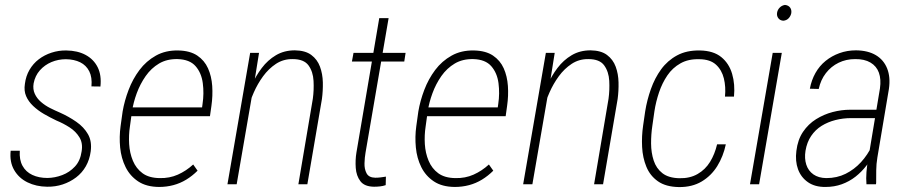

<svg xmlns="http://www.w3.org/2000/svg" viewBox="-20 -741 3657 772"><path d="M308.1 -131.8Q314 -165 299.3 -189Q284.7 -212.9 259.5 -229Q234.4 -245.1 207 -256.3Q181.2 -268.6 156.7 -282.7Q132.3 -296.9 113.3 -314.9Q94.2 -333 85 -354.5Q75.7 -376 80.1 -403.8Q84 -435.1 98.6 -460.2Q113.3 -485.4 136 -502.7Q158.7 -520 187.3 -529.3Q215.8 -538.6 246.6 -538.1Q292 -537.6 324.5 -520Q356.9 -502.4 372.8 -470.5Q388.7 -438.5 383.8 -393.1L347.7 -393.6Q351.1 -430.2 338.9 -454.3Q326.7 -478.5 302.5 -490.5Q278.3 -502.4 245.1 -502.9Q214.4 -502.9 187 -491.5Q159.7 -480 140.4 -458.3Q121.1 -436.5 115.2 -405.8Q111.3 -382.3 119.9 -363.8Q128.4 -345.2 144.8 -331.1Q161.1 -316.9 181.4 -306.6Q201.7 -296.4 220.2 -288.6Q256.3 -272.5 286.9 -251.2Q317.4 -230 333.7 -201.4Q350.1 -172.9 344.7 -132.3Q340.3 -99.1 325.2 -72.5Q310.1 -45.9 285.9 -27.6Q261.7 -9.3 232.2 0.5Q202.6 10.3 169.4 9.8Q125.5 9.3 90.6 -7.8Q55.7 -24.9 36.9 -57.4Q18.1 -89.8 22.9 -134.8H59.6Q57.1 -98.6 70.6 -74.2Q84 -49.8 110.1 -37.6Q136.2 -25.4 170.9 -25.4Q201.2 -25.9 230.5 -37.1Q259.8 -48.3 281.2 -71.3Q302.7 -94.2 308.1 -131.8Z M619.6 10.7Q568.4 10.3 535.4 -11.7Q502.4 -33.7 484.9 -69.3Q467.3 -105 463.1 -147.9Q459 -190.9 464.8 -233.4L473.1 -293Q480.5 -335.9 497.1 -379.6Q513.7 -423.3 540.8 -459.5Q567.9 -495.6 606.7 -517.3Q645.5 -539.1 696.8 -538.1Q744.1 -537.1 773.2 -517.6Q802.2 -498 816.4 -466.3Q830.6 -434.6 833.3 -395.3Q835.9 -356 830.1 -315.4L824.2 -273.9H493.7L500 -309.1H792.5L794.4 -323.2Q800.8 -365.2 795.4 -406.5Q790 -447.8 766.4 -474.9Q742.7 -502 694.3 -503.4Q651.4 -504.4 619.6 -485.6Q587.9 -466.8 565.7 -435.1Q543.5 -403.3 529.8 -366Q516.1 -328.6 510.7 -293L502.4 -232.4Q497.1 -197.8 499.3 -161.6Q501.5 -125.5 514.4 -94.5Q527.3 -63.5 553.2 -44.4Q579.1 -25.4 622.1 -24.9Q661.6 -23.9 695.1 -38.8Q728.5 -53.7 756.8 -79.6L774.4 -54.7Q753.4 -33.7 729 -18.8Q704.6 -3.9 677 3.4Q649.4 10.7 619.6 10.7Z M1003.4 -415.5 931.6 0H894.5L985.8 -528.3H1021.5ZM978 -304.2 966.8 -327.1Q975.6 -361.3 991.9 -398.4Q1008.3 -435.5 1032.5 -467.5Q1056.6 -499.5 1089.6 -519Q1122.6 -538.6 1165.5 -538.6Q1207.5 -538.1 1231.7 -520Q1255.9 -502 1266.6 -472.9Q1277.3 -443.8 1278.1 -409.7Q1278.8 -375.5 1274.4 -342.8L1215.8 0H1179.7L1237.8 -343.8Q1242.7 -378.9 1240.7 -415.8Q1238.8 -452.6 1220.5 -478Q1202.1 -503.4 1156.7 -503.4Q1119.6 -503.9 1089.8 -484.4Q1060.1 -464.8 1037.8 -434.3Q1015.6 -403.8 1000.5 -369.4Q985.4 -335 978 -304.2Z M1610.8 -528.3 1605.5 -493.7H1395L1401.4 -528.3ZM1504.9 -668H1542.5L1449.7 -127Q1446.3 -107.9 1445.6 -84.7Q1444.8 -61.5 1453.9 -44.2Q1462.9 -26.9 1488.8 -26.4Q1500.5 -26.4 1511 -27.8Q1521.5 -29.3 1531.7 -30.8L1530.8 3.4Q1519.5 7.3 1507.8 8.5Q1496.1 9.8 1483.9 9.8Q1445.3 9.3 1429 -12.5Q1412.6 -34.2 1410.4 -65.9Q1408.2 -97.7 1413.1 -127.4Z M1808.6 10.7Q1757.3 10.3 1724.4 -11.7Q1691.4 -33.7 1673.8 -69.3Q1656.2 -105 1652.1 -147.9Q1647.9 -190.9 1653.8 -233.4L1662.1 -293Q1669.4 -335.9 1686 -379.6Q1702.6 -423.3 1729.7 -459.5Q1756.8 -495.6 1795.7 -517.3Q1834.5 -539.1 1885.7 -538.1Q1933.1 -537.1 1962.2 -517.6Q1991.2 -498 2005.4 -466.3Q2019.5 -434.6 2022.2 -395.3Q2024.9 -356 2019 -315.4L2013.2 -273.9H1682.6L1689 -309.1H1981.4L1983.4 -323.2Q1989.7 -365.2 1984.4 -406.5Q1979 -447.8 1955.3 -474.9Q1931.6 -502 1883.3 -503.4Q1840.3 -504.4 1808.6 -485.6Q1776.9 -466.8 1754.6 -435.1Q1732.4 -403.3 1718.8 -366Q1705.1 -328.6 1699.7 -293L1691.4 -232.4Q1686 -197.8 1688.2 -161.6Q1690.4 -125.5 1703.4 -94.5Q1716.3 -63.5 1742.2 -44.4Q1768.1 -25.4 1811 -24.9Q1850.6 -23.9 1884 -38.8Q1917.5 -53.7 1945.8 -79.6L1963.4 -54.7Q1942.4 -33.7 1918 -18.8Q1893.6 -3.9 1866 3.4Q1838.4 10.7 1808.6 10.7Z M2192.4 -415.5 2120.6 0H2083.5L2174.8 -528.3H2210.4ZM2167 -304.2 2155.8 -327.1Q2164.6 -361.3 2180.9 -398.4Q2197.3 -435.5 2221.4 -467.5Q2245.6 -499.5 2278.6 -519Q2311.5 -538.6 2354.5 -538.6Q2396.5 -538.1 2420.7 -520Q2444.8 -502 2455.6 -472.9Q2466.3 -443.8 2467 -409.7Q2467.8 -375.5 2463.4 -342.8L2404.8 0H2368.7L2426.8 -343.8Q2431.6 -378.9 2429.7 -415.8Q2427.7 -452.6 2409.4 -478Q2391.1 -503.4 2345.7 -503.4Q2308.6 -503.9 2278.8 -484.4Q2249 -464.8 2226.8 -434.3Q2204.6 -403.8 2189.5 -369.4Q2174.3 -335 2167 -304.2Z M2711.4 -24.4Q2753.9 -23.4 2784.9 -41.3Q2815.9 -59.1 2835 -90.1Q2854 -121.1 2863.3 -160.6H2898.4Q2888.2 -112.3 2864 -73.2Q2839.8 -34.2 2801.3 -11.2Q2762.7 11.7 2710 11.2Q2657.2 10.3 2625.5 -12Q2593.8 -34.2 2578.9 -70.6Q2564 -106.9 2561.8 -150.1Q2559.6 -193.4 2565.9 -236.3L2574.2 -293.5Q2581.5 -338.9 2597.2 -383.1Q2612.8 -427.2 2638.4 -462.4Q2664.1 -497.6 2702.4 -518.3Q2740.7 -539.1 2794.4 -538.1Q2848.6 -537.1 2880.1 -511.5Q2911.6 -485.8 2923.8 -443.8Q2936 -401.9 2931.2 -352.5H2895Q2898.9 -391.6 2890.6 -425.5Q2882.3 -459.5 2858.9 -481Q2835.4 -502.4 2792.5 -502.9Q2748 -504.4 2716.1 -486.3Q2684.1 -468.3 2663.3 -437.7Q2642.6 -407.2 2629.9 -369.6Q2617.2 -332 2611.3 -293.5L2603 -235.4Q2597.7 -200.7 2597.9 -163.8Q2598.1 -127 2608.4 -95.5Q2618.7 -64 2643.3 -44.7Q2668 -25.4 2711.4 -24.4Z M3123.5 -528.3 3032.2 0H2995.6L3086.9 -528.3ZM3104.5 -689.9Q3106.4 -701.7 3115 -710.4Q3123.5 -719.2 3136.2 -721.2Q3150.4 -719.7 3157 -710.4Q3163.6 -701.2 3161.6 -688Q3159.2 -676.3 3150.9 -667.5Q3142.6 -658.7 3129.4 -657.7Q3116.2 -658.7 3109.4 -668Q3102.5 -677.2 3104.5 -689.9Z M3470.2 -97.7 3518.1 -385.3Q3523.4 -422.4 3513.9 -448.7Q3504.4 -475.1 3480 -489.5Q3455.6 -503.9 3418 -503.4Q3382.3 -503.4 3352.1 -488.8Q3321.8 -474.1 3300.8 -447Q3279.8 -419.9 3272 -383.3L3236.3 -384.3Q3242.7 -418.9 3258.8 -447.5Q3274.9 -476.1 3299.6 -496.1Q3324.2 -516.1 3355.2 -527.3Q3386.2 -538.6 3421.9 -538.6Q3469.7 -538.1 3501.5 -519.3Q3533.2 -500.5 3547.1 -465.6Q3561 -430.7 3554.2 -383.8L3507.8 -107.9Q3503.4 -81.5 3503.2 -56.6Q3502.9 -31.7 3502.9 -5.4L3502 0H3463.9Q3461.9 -24.4 3463.9 -49.1Q3465.8 -73.7 3470.2 -97.7ZM3516.1 -299.8 3511.2 -266.1H3402.3Q3369.6 -266.1 3339.1 -258.3Q3308.6 -250.5 3283.4 -234.9Q3258.3 -219.2 3241.5 -194.3Q3224.6 -169.4 3218.8 -134.8Q3213.9 -104 3221.9 -79.1Q3230 -54.2 3250.5 -39.8Q3271 -25.4 3302.2 -24.9Q3345.2 -24.9 3380.1 -42.2Q3415 -59.6 3441.9 -88.9Q3468.8 -118.2 3486.8 -156.2L3496.1 -127.9Q3483.4 -100.6 3463.9 -75.2Q3444.3 -49.8 3419.7 -30.5Q3395 -11.2 3364.7 -0.2Q3334.5 10.7 3299.3 10.7Q3256.8 11.2 3228.8 -8.3Q3200.7 -27.8 3188.7 -60.5Q3176.8 -93.3 3182.1 -134.3Q3187.5 -179.2 3208.7 -210.7Q3230 -242.2 3261.2 -261.7Q3292.5 -281.2 3327.9 -290.5Q3363.3 -299.8 3398.9 -299.8Z"/></svg>

Font: Roboto Condensed ExtraLight
Style: Italic
Weight: 250
Italic angle: -12°
Designer: Christian Robertson
Foundry: Google
Version: Version 3.008; 2023